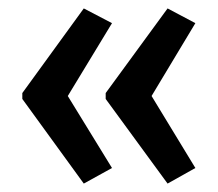

<svg xmlns="http://www.w3.org/2000/svg" viewBox="-20 -495 518 456"><path d="M33 -274 179 -475 246 -440 141 -267 246 -96 179 -59 33 -260ZM231 -274 378 -475 444 -440 340 -267 444 -96 378 -59 231 -260Z"/></svg>

Font: Noto Sans ExtraCondensed Medium
Style: Regular
Weight: 500
Width: 2
Designer: Monotype Design Team
Foundry: Monotype Imaging Inc.
Version: Version 2.013; ttfautohint (v1.8.4.7-5d5b)